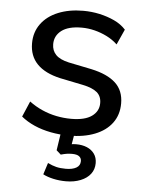

<svg xmlns="http://www.w3.org/2000/svg" viewBox="-51 -537 585 772"><g transform="rotate(5 241.5 -151.5)"><path d="M241 9Q203 9 166.5 2Q130 -5 99.5 -18.5Q69 -32 46 -51L73 -114Q97 -96 125 -83.5Q153 -71 183 -65Q213 -59 243 -59Q298 -59 326 -79Q354 -99 354 -132Q354 -160 335.5 -175.5Q317 -191 278 -199L185 -218Q123 -232 91.5 -264.5Q60 -297 60 -348Q60 -393 84.5 -426.5Q109 -460 153 -478Q197 -496 254 -496Q288 -496 320 -489Q352 -482 380 -469Q408 -456 427 -435L399 -373Q380 -391 356 -403Q332 -415 306 -421.5Q280 -428 254 -428Q200 -428 172.5 -407Q145 -386 145 -352Q145 -326 161.5 -309Q178 -292 214 -284L307 -265Q372 -251 405 -220.5Q438 -190 438 -138Q438 -92 413.5 -59Q389 -26 344.5 -8.5Q300 9 241 9ZM244 193Q217 193 192.5 187.5Q168 182 151 173L166 126Q184 135 200.5 139Q217 143 239 143Q266 143 281.5 134Q297 125 297 107Q297 95 288 88Q279 81 259 81Q248 81 238 82.5Q228 84 214 88L196 72L210 -20H265L252 56L226 48Q238 45 250 43Q262 41 272 41Q297 41 316 49Q335 57 346 72.5Q357 88 357 110Q357 135 343 153.5Q329 172 303 182.5Q277 193 244 193Z"/></g></svg>

Font: Nunito Sans 12pt ExtraLight 12pt Medium
Style: Regular
Weight: 500
Version: Version 3.101;gftools[0.9.27]